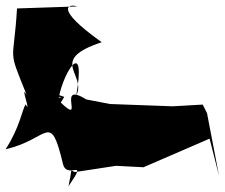

<svg xmlns="http://www.w3.org/2000/svg" viewBox="-132 -632 786 671"><g transform="rotate(90 260.5 -297.0)"><path d="M264 -129C228 -26 280 -153 266 -110C169 -129 58 -206 259 -171C185 -209 136 -70 73 -260C-50 -87 -62 -148 -52 -174L-45 36C156 48 86 71 258 2C212 28 330 -16 290 6C306 17 373 27 447 76C413 -77 309 -79 500 -125C555 -140 472 -216 576 -144C380 -184 544 -114 525 -179L505 -310L510 -406L410 -637L540 -670L321 -628L291 -613L297 -508L289 -289L273 -206C205 -97 369 -205 284 -117Z"/></g></svg>

Font: Asimov Silicon
Style: Regular
Weight: 400
Designer: Google
Version: Version 2.000980; 2014